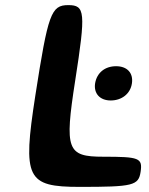

<svg xmlns="http://www.w3.org/2000/svg" viewBox="-20 -731 581 751"><path d="M274 -415C316 -684 313 -711 247 -711C180 -711 168 -678 118 -356C68 -33 84 0 292 0C500 0 522 -5 530 -59C538 -113 525 -118 384 -118C242 -118 232 -145 274 -415ZM413 -338C456 -338 490 -364 496 -405C502 -446 477 -472 434 -472C391 -472 359 -447 352 -405C346 -365 371 -338 413 -338Z"/></svg>

Font: Asimov Print
Style: AIt
Weight: 500
Designer: Google
Version: Version 2.000980: 2014